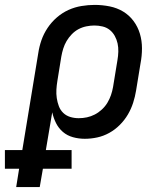

<svg xmlns="http://www.w3.org/2000/svg" viewBox="-64 -558 684 783"><path d="M2 205 14 130H-44V54H27L92 -341Q96 -368 105 -394Q114 -420 130 -444Q146 -468 168 -487Q190 -506 215.5 -517.5Q241 -529 268.5 -533.5Q296 -538 322 -538Q353 -538 383 -532Q413 -526 438 -511Q463 -496 480.5 -472.5Q498 -449 506.5 -420.5Q515 -392 515 -361Q515 -330 509 -299L491 -189Q487 -164 479 -139Q471 -114 457.5 -91Q444 -68 424.5 -48.5Q405 -29 381.5 -16Q358 -3 332.5 2.5Q307 8 282 8Q257 8 233.5 1.5Q210 -5 192.5 -20Q175 -35 164.5 -56Q154 -77 149 -100L123 54H228V130H111L98 205ZM257 -76Q274 -76 290.5 -79.5Q307 -83 322.5 -91Q338 -99 351.5 -111.5Q365 -124 374 -139Q383 -154 388.5 -170Q394 -186 397 -203L415 -313Q418 -330 418.5 -347.5Q419 -365 415.5 -381Q412 -397 404 -411.5Q396 -426 383.5 -436Q371 -446 354.5 -450Q338 -454 321 -454Q305 -454 288 -450.5Q271 -447 256 -439Q241 -431 228.5 -418Q216 -405 207.5 -390.5Q199 -376 194 -360Q189 -344 186 -327L170 -228Q167 -210 166 -192.5Q165 -175 167.5 -158Q170 -141 176 -125Q182 -109 194 -97.5Q206 -86 222.5 -81Q239 -76 257 -76Z"/></svg>

Font: Iosevka Curly Slab MdExObl
Style: Regular
Weight: 500
Width: 7
Italic angle: -9°
Monospace: yes
Designer: Belleve Invis
Foundry: Belleve Invis
Version: Version 11.1.0; ttfautohint (v1.8.3)